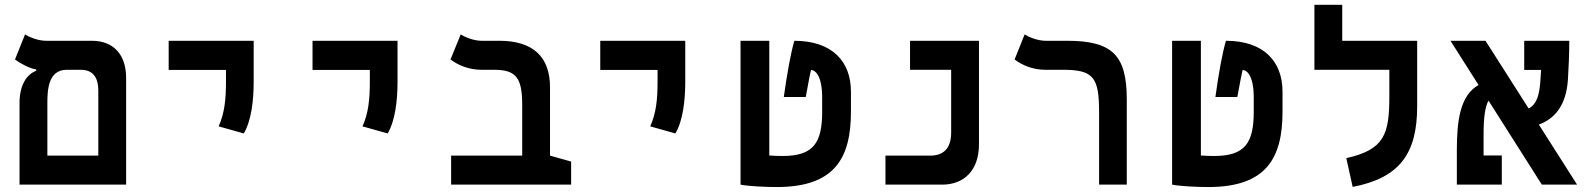

<svg xmlns="http://www.w3.org/2000/svg" viewBox="-20 -752 6485 782"><path d="M59.6 0H493.7V-434.6C493.7 -530.3 441.4 -585.9 354.5 -585.9H167.5C133.8 -585.9 96.7 -602.1 82 -611.8L41 -509.8C62.5 -493.7 99.6 -473.6 127.9 -468.8V-463.9C88.9 -449.7 61 -406.2 59.6 -338.4ZM252 -467.8H307.6C356.4 -467.8 380.4 -440.4 380.4 -381.8V-118.2H172.9V-329.1C172.9 -382.3 174.8 -467.8 252 -467.8Z M973.1 -208.5C1004.4 -262.7 1013.2 -344.2 1013.2 -419.9V-585.9H667V-467.3H900.4V-419.9C900.4 -344.2 894 -290.5 870.6 -237.3Z M1559.1 -208.5C1590.3 -262.7 1599.1 -344.2 1599.1 -419.9V-585.9H1252.9V-467.3H1486.3V-419.9C1486.3 -344.2 1480 -290.5 1456.5 -237.3Z M2306.2 -93.8 2220.2 -118.2V-396.5C2220.2 -521 2150.4 -585.9 2014.2 -585.9H1941.4C1907.7 -585.9 1871.1 -602.1 1856.4 -611.8L1814.9 -509.8C1844.7 -487.3 1888.2 -467.8 1940.4 -467.8H1991.7C2081.5 -467.8 2106.9 -436 2106.9 -325.2V-118.2H1817.4V0H2306.2Z M2731 -208.5C2762.2 -262.7 2771 -344.2 2771 -419.9V-585.9H2424.8V-467.3H2658.2V-419.9C2658.2 -344.2 2651.9 -290.5 2628.4 -237.3Z M3143.6 9.8C3378.4 9.8 3445.8 -106.4 3445.8 -296.9V-378.9C3445.8 -501.5 3369.6 -585.9 3215.3 -585.9C3201.2 -537.6 3186.5 -458.5 3172.4 -356.9H3261.7C3274.9 -426.3 3277.3 -442.9 3283.2 -466.8C3299.8 -466.8 3328.6 -445.8 3328.6 -354V-296.9C3328.6 -169.4 3292.5 -116.7 3167.5 -116.7C3150.4 -116.7 3132.8 -117.2 3113.3 -118.7V-585.9H2996.1V0C3030.3 6.8 3099.6 9.8 3143.6 9.8Z M3586.4 0H3817.4C3905.8 0 3967.3 -57.6 3967.3 -164.1V-585.9H3686.5V-467.8H3854V-211.9C3854 -145.5 3820.3 -118.2 3769.5 -118.2H3586.4Z M4569.3 -346.2C4569.3 -524.9 4512.7 -585.9 4326.7 -585.9H4238.8C4205.1 -585.9 4168 -602.1 4153.3 -611.8L4112.3 -509.8C4142.1 -487.3 4185.1 -467.8 4237.3 -467.8H4309.6C4434.1 -467.8 4456.5 -436.5 4456.5 -294.9V0H4569.3Z M4901.4 9.8C5136.2 9.8 5203.6 -106.4 5203.6 -296.9V-378.9C5203.6 -501.5 5127.4 -585.9 4973.1 -585.9C4959 -537.6 4944.3 -458.5 4930.2 -356.9H5019.5C5032.7 -426.3 5035.2 -442.9 5041 -466.8C5057.6 -466.8 5086.4 -445.8 5086.4 -354V-296.9C5086.4 -169.4 5050.3 -116.7 4925.3 -116.7C4908.2 -116.7 4890.6 -117.2 4871.1 -118.7V-585.9H4753.9V0C4788.1 6.8 4857.4 9.8 4901.4 9.8Z M5752 -585.9H5446.8V-732.4H5333.5V-467.8H5638.7V-360.8C5638.7 -204.6 5618.7 -142.6 5463.4 -107.9L5489.3 9.3C5679.7 -27.3 5752 -125.5 5752 -318.4Z M6259.8 0H6403.3L6247.6 -244.6C6312 -268.1 6359.9 -322.8 6366.2 -430.7C6368.7 -471.7 6371.6 -534.2 6371.6 -585.9H6188V-467.3H6256.8C6255.9 -452.6 6254.9 -438.5 6253.9 -424.3C6250 -363.3 6238.3 -326.7 6206.1 -310.1L6030.3 -585.9H5887.7L6002 -405.8C5926.3 -362.8 5913.6 -259.8 5913.6 -139.2V0H6096.7V-118.7H6022.5V-205.6C6022.5 -274.9 6028.8 -316.9 6042.5 -342.3Z"/></svg>

Font: Cascadia Code NF SemiBold
Style: Regular
Weight: 600
Monospace: yes
Designer: Aaron Bell
Foundry: Saja Typeworks
Version: Version 2404.023